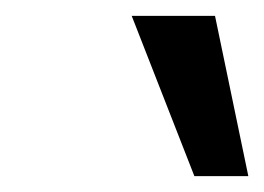

<svg xmlns="http://www.w3.org/2000/svg" viewBox="-20 -729 333 242"><path d="M225 -507 146 -709H251L293 -507Z"/></svg>

Font: Ysabeau Infant SemiBold
Style: Italic
Weight: 600
Italic angle: -12°
Designer: Christian Thalmann (Catharsis Fonts)
Version: Version 2.002; featfreeze: ss01,ss02,lnum